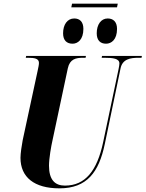

<svg xmlns="http://www.w3.org/2000/svg" viewBox="-20 -1020 796 1050"><path d="M624 -1000H374L370 -980H620ZM560 -781C589 -781 620 -803 620 -862C620 -901 599 -919 569 -919C532 -919 509 -885 509 -838C509 -799 529 -781 560 -781ZM377 -781C405 -781 436 -803 436 -862C436 -901 416 -919 386 -919C348 -919 325 -885 325 -838C325 -799 345 -781 377 -781ZM305 10C456 10 521 -79 553 -232L639 -645C649 -697 693 -704 737 -704H754L756 -714H538L536 -704H551C598 -704 633 -700 633 -673C633 -667 631 -653 628 -640L544 -242C511 -87 447 -5 335 -5C280 -5 248 -37 248 -114C248 -154 260 -222 267 -252L351 -647C362 -697 395 -704 433 -704H448L450 -714H123L121 -704H133C169 -704 193 -700 193 -676C193 -666 190 -652 185 -629L104 -253C99 -227 92 -181 92 -157C92 -51 167 10 305 10Z"/></svg>

Font: Noto Serif Display Condensed ExtraBold
Style: Italic
Weight: 800
Width: 3
Italic angle: -12°
Designer: Monotype Design Team
Foundry: Monotype Imaging Inc.
Version: Version 2.009